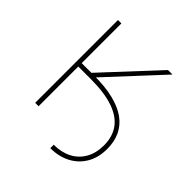

<svg xmlns="http://www.w3.org/2000/svg" viewBox="-178 -671 895 895"><g transform="rotate(45 270.0 -223.0)"><path d="M102.1 -261.7V-284.2H196.8Q268.6 -284.2 321.8 -271.2Q375 -258.3 410.4 -233.2Q445.8 -208 463.4 -170.9Q481 -133.8 481 -85.9Q481 -27.8 456.3 13.7Q431.6 55.2 388.7 77.4Q345.7 99.6 290.5 99.6V77.1Q340.8 77.1 378.7 57.6Q416.5 38.1 437.5 1.2Q458.5 -35.6 458.5 -86.9Q458.5 -144 430.2 -182.9Q401.9 -221.7 344 -241.7Q286.1 -261.7 196.8 -261.7ZM91.3 0V-545.9H113.8V-284.2H177.7L420.9 -545.9H450.7L187 -261.7H113.8V0Z"/></g></svg>

Font: Inter 17pt Thin
Style: Regular
Weight: 250
Version: Version 4.001;git-66647c0bb